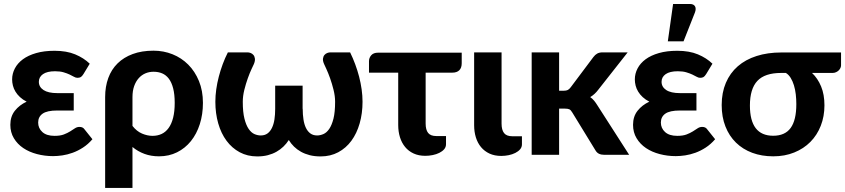

<svg xmlns="http://www.w3.org/2000/svg" viewBox="-20 -779 4252 966"><path d="M400 -406.5Q392.5 -394.5 386 -391Q379.5 -387.5 369.5 -387.5Q361 -387.5 352 -392.8Q343 -398 330.2 -404Q317.5 -410 300 -415.2Q282.5 -420.5 257 -420.5Q217 -420.5 196.2 -406Q175.5 -391.5 175.5 -367.5Q175.5 -341.5 199 -326Q222.5 -310.5 268 -310.5H351V-223H268Q216.5 -223 194.2 -207Q172 -191 172 -162.5Q172 -134 193 -114.8Q214 -95.5 254.5 -95.5Q283 -95.5 301.2 -102.5Q319.5 -109.5 333 -118Q346.5 -126.5 357 -133.5Q367.5 -140.5 380 -140.5Q397 -140.5 405 -128.5L445 -78.5Q423 -53 397.5 -36.5Q372 -20 345.8 -10.5Q319.5 -1 294 2.8Q268.5 6.5 247 6.5Q205 6.5 166 -3.8Q127 -14 97.2 -34Q67.5 -54 49.8 -83.5Q32 -113 32 -151Q32 -193 54.8 -221.8Q77.5 -250.5 114 -267.5Q94.5 -277.5 80.5 -290.5Q66.5 -303.5 57.8 -318Q49 -332.5 45 -348.2Q41 -364 41 -379.5Q41 -408.5 54.8 -434.8Q68.5 -461 95.2 -480.8Q122 -500.5 162 -512Q202 -523.5 254.5 -523.5Q315 -523.5 358.2 -505.5Q401.5 -487.5 431.5 -458.5Z M509 -290.5Q509 -343.5 524.8 -386.5Q540.5 -429.5 571.5 -460Q602.5 -490.5 647.8 -507.2Q693 -524 752.5 -524Q803 -524 848 -506Q893 -488 927 -454Q961 -420 981 -371.2Q1001 -322.5 1001 -261.5Q1001 -203.5 985.2 -154.2Q969.5 -105 940.5 -69Q911.5 -33 870.8 -12.8Q830 7.5 780 7.5Q740 7.5 706.8 -4.8Q673.5 -17 646.5 -39.5V166.5H509ZM646.5 -145.5Q667.5 -118.5 694.5 -107Q721.5 -95.5 747.5 -95.5Q772.5 -95.5 793 -105Q813.5 -114.5 828.2 -134.8Q843 -155 851 -186.5Q859 -218 859 -261.5Q859 -304.5 851.2 -334.5Q843.5 -364.5 829.5 -383Q815.5 -401.5 796 -409.8Q776.5 -418 752.5 -418Q730.5 -418 711.2 -409.8Q692 -401.5 677.8 -385.5Q663.5 -369.5 655 -345.8Q646.5 -322 646.5 -290.5Z M1292 -97.5Q1312 -97.5 1325.8 -107.5Q1339.5 -117.5 1348.2 -135.5Q1357 -153.5 1360.8 -178Q1364.5 -202.5 1364.5 -231.5V-348H1502.5V-231.5H1503Q1503 -202.5 1506.8 -178Q1510.5 -153.5 1519.2 -135.5Q1528 -117.5 1541.8 -107.5Q1555.5 -97.5 1575.5 -97.5Q1591 -97.5 1607.2 -104.5Q1623.5 -111.5 1636.5 -130.5Q1649.5 -149.5 1657.8 -182.2Q1666 -215 1666 -267Q1666 -295.5 1658.2 -326.8Q1650.5 -358 1640.8 -385.2Q1631 -412.5 1622 -432Q1613 -451.5 1610.5 -457Q1603.5 -473 1605 -484.2Q1606.5 -495.5 1612.5 -502.5Q1618.5 -509.5 1626.8 -512.5Q1635 -515.5 1642 -515.5H1741.5Q1755.5 -487 1767 -456Q1778.5 -425 1786.8 -393.2Q1795 -361.5 1799.5 -329.5Q1804 -297.5 1804 -267Q1804 -208.5 1789.5 -158Q1775 -107.5 1748 -70.8Q1721 -34 1681.8 -13Q1642.5 8 1593 8Q1563 8 1538.5 1.8Q1514 -4.5 1494.2 -15.5Q1474.5 -26.5 1459.2 -41.5Q1444 -56.5 1433 -74.5Q1421.5 -56.5 1406 -41.5Q1390.5 -26.5 1371 -15.5Q1351.5 -4.5 1327.5 1.8Q1303.5 8 1274.5 8Q1225 8 1186 -13Q1147 -34 1119.8 -70.8Q1092.5 -107.5 1078 -158Q1063.5 -208.5 1063.5 -267Q1063.5 -297.5 1068 -329.5Q1072.5 -361.5 1080.8 -393.2Q1089 -425 1100.5 -456Q1112 -487 1126.5 -515.5H1225.5Q1232.5 -515.5 1240.8 -512.5Q1249 -509.5 1255 -502.5Q1261 -495.5 1262.5 -484.2Q1264 -473 1257.5 -457Q1255 -451.5 1245.8 -432Q1236.5 -412.5 1226.8 -385.2Q1217 -358 1209.2 -326.8Q1201.5 -295.5 1201.5 -267Q1201.5 -215 1209.8 -182.2Q1218 -149.5 1231 -130.5Q1244 -111.5 1260 -104.5Q1276 -97.5 1292 -97.5Z M1836.5 -471Q1836.5 -488 1847.8 -501Q1859 -514 1882.5 -514H2303V-461Q2303 -437.5 2290.8 -425.5Q2278.5 -413.5 2256 -413.5H2121.5V-157.5Q2121.5 -126 2134 -110.2Q2146.5 -94.5 2175.5 -94.5H2224V-53.5Q2224 -39 2214.8 -28.2Q2205.5 -17.5 2190.5 -10Q2175.5 -2.5 2157 1.2Q2138.5 5 2120 5Q2086.5 5 2061 -6.8Q2035.5 -18.5 2018.2 -39.5Q2001 -60.5 1992.2 -88.8Q1983.5 -117 1983.5 -150V-413.5H1836.5Z M2365.5 -515.5H2503.5V-157Q2503.5 -125.5 2516 -109.5Q2528.5 -93.5 2557.5 -93.5H2606V-52.5Q2606 -38.5 2596.8 -27.8Q2587.5 -17 2572.5 -9.5Q2557.5 -2 2539 1.8Q2520.5 5.5 2502 5.5Q2468.5 5.5 2443 -6.2Q2417.5 -18 2400.2 -38.8Q2383 -59.5 2374.2 -87.8Q2365.5 -116 2365.5 -149Z M2655 0ZM2793 -515.5V-322.5H2816Q2829 -322.5 2836.5 -326.2Q2844 -330 2851.5 -340L2965.5 -492Q2974 -503.5 2984.8 -509.5Q2995.5 -515.5 3012 -515.5H3138L2990 -327.5Q2972.5 -304 2949.5 -290.5Q2961 -282.5 2969.5 -272Q2978 -261.5 2986 -248.5L3145.5 0H3021.5Q3005.5 0 2994 -5.2Q2982.5 -10.5 2975 -24L2859 -213.5Q2852 -225.5 2844.5 -229Q2837 -232.5 2822 -232.5H2793V0H2655V-515.5Z M3165 0ZM3533 -406.5Q3525.5 -394.5 3519 -391Q3512.5 -387.5 3502.5 -387.5Q3494 -387.5 3485 -392.8Q3476 -398 3463.2 -404Q3450.5 -410 3433 -415.2Q3415.5 -420.5 3390 -420.5Q3350 -420.5 3329.2 -406Q3308.5 -391.5 3308.5 -367.5Q3308.5 -341.5 3332 -326Q3355.5 -310.5 3401 -310.5H3484V-223H3401Q3349.5 -223 3327.2 -207Q3305 -191 3305 -162.5Q3305 -134 3326 -114.8Q3347 -95.5 3387.5 -95.5Q3416 -95.5 3434.2 -102.5Q3452.5 -109.5 3466 -118Q3479.5 -126.5 3490 -133.5Q3500.5 -140.5 3513 -140.5Q3530 -140.5 3538 -128.5L3578 -78.5Q3556 -53 3530.5 -36.5Q3505 -20 3478.8 -10.5Q3452.5 -1 3427 2.8Q3401.5 6.5 3380 6.5Q3338 6.5 3299 -3.8Q3260 -14 3230.2 -34Q3200.5 -54 3182.8 -83.5Q3165 -113 3165 -151Q3165 -193 3187.8 -221.8Q3210.5 -250.5 3247 -267.5Q3227.5 -277.5 3213.5 -290.5Q3199.5 -303.5 3190.8 -318Q3182 -332.5 3178 -348.2Q3174 -364 3174 -379.5Q3174 -408.5 3187.8 -434.8Q3201.5 -461 3228.2 -480.8Q3255 -500.5 3295 -512Q3335 -523.5 3387.5 -523.5Q3448 -523.5 3491.2 -505.5Q3534.5 -487.5 3564.5 -458.5ZM3340 -571 3366.5 -759H3451Q3470 -759 3476.8 -747.2Q3483.5 -735.5 3476.5 -716.5L3419 -571Z M4065.5 -412Q4094.5 -384.5 4111.2 -344Q4128 -303.5 4128 -249Q4128 -193.5 4109.5 -146.2Q4091 -99 4057.2 -65Q4023.5 -31 3976 -11.8Q3928.5 7.5 3870.5 7.5Q3812.5 7.5 3764.8 -10.2Q3717 -28 3682.8 -61.5Q3648.5 -95 3629.8 -142.8Q3611 -190.5 3611 -250.5Q3611 -313 3632 -362.2Q3653 -411.5 3692 -445.5Q3731 -479.5 3786.5 -497.2Q3842 -515 3911 -515H4211.5V-450Q4211.5 -444 4208.5 -437.2Q4205.5 -430.5 4200 -425Q4194.5 -419.5 4186.5 -415.8Q4178.5 -412 4169 -412ZM3986.5 -255Q3986.5 -279.5 3983.8 -304Q3981 -328.5 3974.5 -349.8Q3968 -371 3958 -387.2Q3948 -403.5 3934 -412H3910Q3828 -412 3790.5 -372Q3753 -332 3753 -248Q3753 -96 3870 -96Q3929.5 -96 3958 -135.2Q3986.5 -174.5 3986.5 -255Z"/></svg>

Font: Lato Heavy
Style: Regular
Weight: 800
Designer: Lukasz Dziedzic
Foundry: tyPoland Lukasz Dziedzic
Version: Version 2.007; 2014-02-27